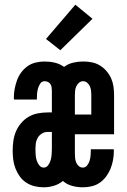

<svg xmlns="http://www.w3.org/2000/svg" viewBox="-20 -790 540 818"><path d="M166 8Q147 8 128 3.5Q109 -1 92.5 -11.5Q76 -22 64.5 -38Q53 -54 46 -72Q39 -90 36.5 -109Q34 -128 34 -148Q34 -169 37 -190Q40 -211 48 -230Q56 -249 70 -265.5Q84 -282 102 -292.5Q120 -303 141 -307Q162 -311 183 -311H201V-403Q201 -410 200 -417.5Q199 -425 195 -431.5Q191 -438 184 -441Q177 -444 170 -444Q158 -444 151.5 -434Q145 -424 142 -413.5Q139 -403 138 -392Q137 -381 137 -369V-366H40Q39 -368 39 -370Q39 -372 39 -374Q39 -393 42.5 -411.5Q46 -430 52.5 -448Q59 -466 70.5 -481.5Q82 -497 97.5 -508Q113 -519 132 -523.5Q151 -528 170 -528Q192 -528 213.5 -523Q235 -518 253 -505Q270 -518 291.5 -523Q313 -528 334 -528Q353 -528 371 -524.5Q389 -521 405 -511.5Q421 -502 433.5 -487.5Q446 -473 453.5 -456Q461 -439 463.5 -421Q466 -403 466 -384V-218H299V-136Q299 -126 300 -116.5Q301 -107 304.5 -98Q308 -89 315.5 -82.5Q323 -76 333 -76Q344 -76 351.5 -85.5Q359 -95 362 -106Q365 -117 366 -128Q367 -139 367 -151V-154H464Q465 -152 465 -150Q465 -148 465 -146Q465 -127 461.5 -108Q458 -89 451 -71.5Q444 -54 432.5 -38.5Q421 -23 405.5 -12Q390 -1 371 3.5Q352 8 333 8Q310 8 287.5 2Q265 -4 248 -19Q231 -5 209.5 1.5Q188 8 166 8ZM299 -302H369V-384Q369 -394 368 -403.5Q367 -413 363 -422Q359 -431 351.5 -437.5Q344 -444 334 -444Q324 -444 316.5 -437.5Q309 -431 305 -422Q301 -413 300 -403.5Q299 -394 299 -384ZM166 -76Q178 -76 185.5 -86.5Q193 -97 196 -108.5Q199 -120 200 -132Q201 -144 201 -156V-228H183Q170 -228 158.5 -221Q147 -214 140.5 -202.5Q134 -191 132.5 -178Q131 -165 131 -152Q131 -140 132 -128.5Q133 -117 136.5 -106Q140 -95 147.5 -85.5Q155 -76 166 -76ZM237 -576 176 -624 301 -770 374 -710Z"/></svg>

Font: Moesevka
Style: Bold
Weight: 700
Monospace: yes
Designer: Belleve Invis
Foundry: Belleve Invis
Version: Version 32.5.0; ttfautohint (v1.8.4)